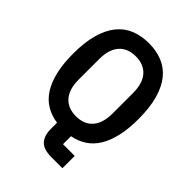

<svg xmlns="http://www.w3.org/2000/svg" viewBox="-248 -836 1137 1137"><g transform="rotate(45 321.0 -267.0)"><path d="M482 176H390Q324 176 296.5 146Q269 116 269 59V8Q218 1 176.5 -23.5Q135 -48 106.5 -91.5Q78 -135 62.5 -199Q47 -263 47 -349Q47 -445 66.5 -513.5Q86 -582 121.5 -625.5Q157 -669 207.5 -689.5Q258 -710 321 -710Q384 -710 434.5 -689.5Q485 -669 520.5 -625.5Q556 -582 575.5 -513.5Q595 -445 595 -349Q595 -265 580.5 -203Q566 -141 539 -97.5Q512 -54 472.5 -28.5Q433 -3 384 6V73H482ZM321 -98Q389 -98 426 -140.5Q463 -183 463 -262V-436Q463 -515 426 -557.5Q389 -600 321 -600Q253 -600 216 -557.5Q179 -515 179 -436V-262Q179 -183 216 -140.5Q253 -98 321 -98Z"/></g></svg>

Font: IBM Plex Sans Cond SmBld
Style: Regular
Weight: 600
Width: 3
Designer: Mike Abbink, Paul van der Laan, Pieter van Rosmalen
Foundry: Bold Monday
Version: Version 1.3